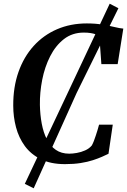

<svg xmlns="http://www.w3.org/2000/svg" viewBox="-20 -878 686 1037"><path d="M331 8.5Q254 8.5 200.5 -18Q147 -44.5 114.2 -89.2Q81.5 -134 66.5 -190.5Q51.5 -247 51.5 -307.5Q51 -407.5 79.8 -489.2Q108.5 -571 161.8 -629.8Q215 -688.5 288 -720Q361 -751.5 449 -751.5Q495 -751.5 532.5 -745.2Q570 -739 598.5 -732Q627 -725 646 -723.5L615.5 -531.5H527.5L516.5 -684Q507.5 -689 496 -693Q484.5 -697 469 -699.5Q453.5 -702 432.5 -702Q370.5 -702 325.2 -666.8Q280 -631.5 250.8 -573.8Q221.5 -516 208 -447.2Q194.5 -378.5 195.5 -311.5Q196.5 -258 205.5 -210Q214.5 -162 233 -125.8Q251.5 -89.5 281.2 -68.8Q311 -48 354 -48Q372 -48 395 -52Q418 -56 440 -65.8Q462 -75.5 476 -92.5Q481.5 -102.5 486.8 -116Q492 -129.5 497 -144.8Q502 -160 506.8 -175.5Q511.5 -191 515 -204.5H589L566 -47.5Q551.5 -40.5 530.8 -31.2Q510 -22 481.8 -12.8Q453.5 -3.5 416 2.5Q378.5 8.5 331 8.5ZM114 115 355.5 -397 572.5 -858 619.5 -833.5 394 -376 162 139Z"/></svg>

Font: Merriweather 48pt SemiBold
Style: Italic
Weight: 600
Italic angle: -7.8°
Designer: Eben Sorkin
Foundry: Eben Sorkin
Version: Version 2.101